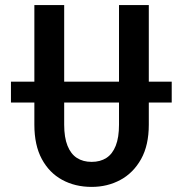

<svg xmlns="http://www.w3.org/2000/svg" viewBox="-20 -731 724 761"><path d="M660.6 -407.2V-324.7H23.4V-407.2ZM451.7 -710.9H569.8V-236.8Q569.8 -155.3 539.3 -100.6Q508.8 -45.9 457.5 -18.1Q406.2 9.8 343.3 9.8Q277.8 9.8 226.6 -18.1Q175.3 -45.9 145.8 -100.6Q116.2 -155.3 116.2 -236.8V-710.9H234.4V-236.8Q234.4 -186 247.6 -153.3Q260.7 -120.6 284.9 -105Q309.1 -89.4 343.3 -89.4Q377.4 -89.4 401.6 -105Q425.8 -120.6 438.7 -153.3Q451.7 -186 451.7 -236.8Z"/></svg>

Font: Roboto Condensed Medium
Style: Regular
Weight: 500
Designer: Christian Robertson
Foundry: Google
Version: Version 3.0